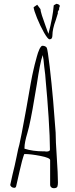

<svg xmlns="http://www.w3.org/2000/svg" viewBox="-20 -991 393 1011"><path d="M244 -17V-148Q244 -160 193 -170Q142 -180 109 -180Q107 -180 102.5 -165Q98 -150 96 -143Q83 -91 70 -32L65 -10Q63 -2 55 -2Q47 -2 40.5 -7Q34 -12 34 -19L35 -21V-22L46 -72Q58 -119 67 -164Q77 -215 82 -230Q90 -263 114 -395L120 -428Q146 -582 156 -622Q161 -646 174 -693Q179 -713 188 -733Q197 -750 203 -750Q219 -750 226 -740Q231 -731 241.5 -641Q252 -551 260 -459L273 -293Q273 -250 279 -163Q285 -75 285 -32V-28Q285 -17 282 -8Q278 0 263 0Q255 0 249.5 -5Q244 -10 244 -17ZM243 -203Q243 -265 236 -372.5Q229 -480 221 -562Q219 -597 213 -639L209 -678Q209 -677 207 -689L205 -701Q197 -679 189.5 -640Q182 -601 174 -548Q150 -399 133 -324L124 -290Q109 -240 109 -214V-208Q153 -194 210 -194H216Q219 -193 223 -193Q243 -193 243 -203ZM157 -953 176 -966 193 -943Q193 -935 201 -909Q211 -881 220.5 -853Q230 -825 235 -813Q258 -900 263 -963L277 -971Q295 -968 295 -959Q295 -958 291 -948L292 -943L284 -928L285 -922L274 -886Q256 -838 256 -805Q256 -784 241 -784Q232 -784 212 -819Q192 -854 175 -896Q158 -938 157 -953Z"/></svg>

Font: Amatic SC
Style: Regular
Weight: 400
Designer: Multiple Designers
Foundry: Vernon Adams
Version: Version 2.505